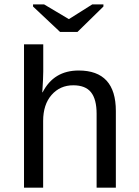

<svg xmlns="http://www.w3.org/2000/svg" viewBox="-20 -862 640 882"><path d="M90.3 -658.2H178.7V-534.2Q178.7 -505.4 174.3 -438H175.8Q227.1 -538.1 341.3 -538.1Q512.2 -538.1 512.2 -352.1V0H423.8V-339.4Q423.8 -405.8 398.2 -438Q372.6 -470.2 316.4 -470.2Q255.9 -470.2 217 -426Q178.2 -381.8 178.2 -306.2V0H90.3ZM335.9 -715.3H255.9L131.8 -832V-841.8H182.6L295.9 -774.4H296.9L403.8 -841.8H455.1V-832Z"/></svg>

Font: Liberation Mono
Style: Regular
Weight: 400
Monospace: yes
Designer: Steve Matteson
Foundry: Ascender Corporation
Version: Version 2.1.5